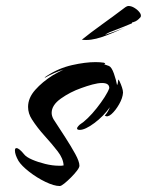

<svg xmlns="http://www.w3.org/2000/svg" viewBox="-20 -588 492 643"><path d="M180 35Q161 35 132 21Q103 7 77.5 -13Q52 -33 42 -49Q30 -70 30 -84Q30 -92 35 -92Q44 -92 61 -71Q68 -62 87.5 -53.5Q107 -45 131.5 -39Q156 -33 177 -33Q182 -33 185.5 -33Q189 -33 193 -34Q192 -57 173 -81.5Q154 -106 129.5 -133Q105 -160 87 -188Q74 -208 74 -230Q74 -260 98 -287Q122 -314 157 -336Q166 -341 175 -346Q184 -351 193 -355Q177 -350 161 -343Q145 -336 131 -328H130Q129 -328 132 -330.5Q135 -333 137 -334Q177 -360 221.5 -370Q266 -380 300 -380Q308 -380 315 -379.5Q322 -379 328 -378Q331 -377 332 -375Q333 -373 328 -373L345 -367Q354 -363 361.5 -341.5Q369 -320 372 -303Q372 -303 372.5 -303.5Q373 -304 373 -305Q375 -310 375 -313.5Q375 -317 376 -321Q377 -323 381 -314.5Q385 -306 388.5 -295.5Q392 -285 392 -278Q391 -260 379 -239Q367 -218 353.5 -206Q340 -194 331 -201Q342 -213 348 -229Q326 -198 295.5 -175.5Q265 -153 247 -153Q238 -153 238 -158Q238 -161 242.5 -166Q247 -171 249 -172Q259 -178 274 -192.5Q289 -207 304 -226Q319 -245 330.5 -263Q342 -281 346 -293Q346 -310 322 -310Q308 -310 289.5 -305Q271 -300 252 -293Q215 -280 184 -258Q153 -236 153 -210Q153 -200 159 -189Q178 -160 198 -129Q218 -98 232 -72.5Q246 -47 246 -33Q246 -27 237.5 -16Q229 -5 217.5 6.5Q206 18 195.5 26.5Q185 35 180 35ZM254 -455Q281 -477 322 -506.5Q363 -536 400 -564Q406 -568 410 -568Q420 -568 430.5 -561.5Q441 -555 447.5 -546.5Q454 -538 451 -531Q445 -524 439.5 -520Q434 -516 427 -514Q422 -513 422 -512.5Q422 -512 422 -510L410 -505Q393 -498 378 -492Q363 -486 352 -482Q348 -481 339 -476Q330 -471 334 -472Q349 -477 365.5 -483Q382 -489 398 -496Q359 -477 321 -464Q283 -451 254 -455Z"/></svg>

Font: Smooch
Style: Regular
Weight: 400
Designer: Robert E. Leuschke
Foundry: Robert E. Leuschke
Version: Version 1.010; ttfautohint (v1.8.3)